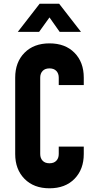

<svg xmlns="http://www.w3.org/2000/svg" viewBox="-20 -1000 506 1036"><path d="M432 -209V-169Q432 -86 382 -35Q332 16 247 16Q162.5 16 112.2 -35Q62 -86 62 -169V-581Q62 -664.5 112.2 -715.2Q162.5 -766 247 -766Q332 -766 382 -715.2Q432 -664.5 432 -581V-541H297V-581Q297 -603.5 284 -617.2Q271 -631 247 -631Q223 -631 210 -617.2Q197 -603.5 197 -581V-169Q197 -146.5 210 -132.8Q223 -119 247 -119Q271 -119 284 -132.8Q297 -146.5 297 -169V-209ZM76 -828 194 -980H299L417 -828H302L247 -906L191 -828Z"/></svg>

Font: Mohave Light
Style: Regular
Weight: 300
Designer: Gumpita Rahayu
Foundry: Tokotype
Version: Version 2.003